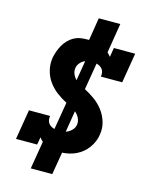

<svg xmlns="http://www.w3.org/2000/svg" viewBox="-137 -929 874 1122"><g transform="rotate(15 300.0 -368.0)"><path d="M161 107 189 -61Q183 -66 178 -71.5Q173 -77 169 -83L161 -37H33L63 -218H191Q189 -206 190.5 -194.5Q192 -183 198.5 -174Q205 -165 214.5 -159.5Q224 -154 235 -151L263 -317Q230 -334 201 -356Q172 -378 150.5 -408Q129 -438 120 -475Q111 -512 117 -551Q121 -571 128 -590.5Q135 -610 145 -628Q155 -646 170 -662Q185 -678 203.5 -688.5Q222 -699 242 -702.5Q262 -706 282 -706Q285 -706 288.5 -706Q292 -706 296 -706L318 -843H448L419 -664Q424 -659 429 -653.5Q434 -648 439 -642L448 -698H577L547 -517H418Q420 -529 418.5 -540.5Q417 -552 410.5 -561Q404 -570 394.5 -575.5Q385 -581 374 -584L347 -422Q380 -405 410 -383Q440 -361 462.5 -331Q485 -301 496 -264Q507 -227 500 -187Q497 -166 488.5 -145.5Q480 -125 466.5 -106.5Q453 -88 435.5 -73.5Q418 -59 398 -49.5Q378 -40 356.5 -35Q335 -30 314 -29L291 107ZM286 -460 306 -580Q289 -574 276.5 -559.5Q264 -545 261 -528Q258 -508 265.5 -490.5Q273 -473 286 -460ZM303 -153Q322 -159 337.5 -174Q353 -189 356 -208Q358 -219 356 -230Q354 -241 349.5 -250Q345 -259 338.5 -267Q332 -275 324 -282Z"/></g></svg>

Font: Iosevka Etoile Heavy Oblique
Style: Regular
Weight: 900
Italic angle: -9°
Designer: Belleve Invis
Foundry: Belleve Invis
Version: Version 15.5.2; ttfautohint (v1.8.4)